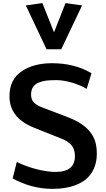

<svg xmlns="http://www.w3.org/2000/svg" viewBox="-20 -1209 687 1246"><path d="M282.2 -889.2 147.5 -1173.8 254.9 -1189 330.6 -999.5 405.3 -1189 512.7 -1173.8 377.4 -889.2ZM276.4 -685.5Q251 -681.6 228.5 -671.9Q181.6 -651.4 181.6 -594.7Q181.6 -561 201.4 -542.2Q221.2 -523.4 255.9 -511.2L424.3 -446.8Q558.1 -395.5 593.8 -302.7Q608.4 -264.6 608.4 -210.2Q608.4 -155.8 587.4 -110.6Q566.4 -65.4 527.8 -38.1Q451.7 16.6 319.3 16.6Q187 16.6 62 -50.8L88.9 -157.7Q193.4 -107.9 300.8 -95.7Q322.3 -93.3 341.3 -93.3Q466.3 -93.3 466.3 -196.3Q466.3 -241.7 442.4 -268.3Q418.5 -294.9 374.5 -311L201.7 -379.9Q41.5 -442.9 41.5 -584Q41 -693.8 123 -748Q199.7 -798.8 317.4 -798.8Q463.9 -798.8 573.7 -733.9L542.5 -632.3Q502 -656.7 446.5 -672.9Q391.1 -689 346.4 -689Q301.8 -689 276.4 -685.5Z"/></svg>

Font: Dhyana
Style: Bold
Weight: 700
Foundry: Vernon Adams
Version: Version 1.002; ttfautohint (v0.8.51-6076)